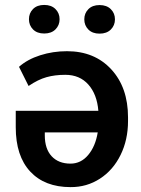

<svg xmlns="http://www.w3.org/2000/svg" viewBox="-20 -745 569 774"><path d="M43.5 0ZM250 -538.6Q361.3 -538.6 428.7 -465.3Q496.1 -392.1 496.1 -272V-256.8Q496.1 -181.6 466.1 -120.4Q436 -59.1 382.8 -24.7Q329.6 9.8 264.2 9.3Q160.2 9.3 101.8 -53.5Q43.5 -116.2 43.5 -231.9V-298.3H376.5Q371.1 -364.7 336.2 -404.1Q301.3 -443.4 243.2 -443.4Q201.2 -443.4 167.2 -433.8Q133.3 -424.3 95.2 -398.4L56.6 -475.6Q90.8 -505.9 142.1 -522.2Q193.4 -538.6 250 -538.6ZM264.2 -85.4Q306.2 -85.4 335.4 -120.1Q364.7 -154.8 374 -211.4H160.6V-199.2Q160.6 -145 188.2 -115.2Q215.8 -85.4 264.2 -85.4ZM96.7 -667.5Q96.7 -691.9 113 -708.5Q129.4 -725.1 158.2 -725.1Q187 -725.1 203.6 -708.5Q220.2 -691.9 220.2 -667.5Q220.2 -643.1 203.6 -626.5Q187 -609.9 158.2 -609.9Q129.4 -609.9 113 -626.5Q96.7 -643.1 96.7 -667.5ZM319.8 -667Q319.8 -691.4 336.2 -708Q352.5 -724.6 381.3 -724.6Q410.2 -724.6 426.8 -708Q443.4 -691.4 443.4 -667Q443.4 -642.6 426.8 -626Q410.2 -609.4 381.3 -609.4Q352.5 -609.4 336.2 -626Q319.8 -642.6 319.8 -667Z"/></svg>

Font: Roboto-o Medium
Style: Regular
Weight: 500
Designer: Google
Version: Version 2.134; 2016; ttfautohint (v1.6)